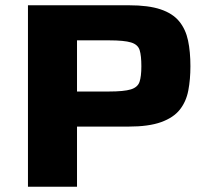

<svg xmlns="http://www.w3.org/2000/svg" viewBox="-20 -708 786 728"><path d="M86 0V-688H469Q543 -688 589 -672.5Q635 -657 659.5 -627Q684 -597 693 -554.5Q702 -512 702 -457Q702 -407 694 -365Q686 -323 662 -292.5Q638 -262 591 -245Q544 -228 467 -228H272V0ZM272 -361H392Q450 -361 476 -369Q502 -377 509 -397.5Q516 -418 516 -457Q516 -497 509.5 -518Q503 -539 477 -547Q451 -555 394 -555H272Z"/></svg>

Font: Saira Expanded
Style: Bold
Weight: 700
Width: 7
Designer: Hector Gatti with collaboration of the Omnibus-Type team
Foundry: Omnibus-Type
Version: Version 1.100; ttfautohint (v1.8.3)